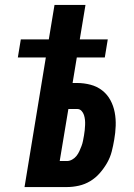

<svg xmlns="http://www.w3.org/2000/svg" viewBox="-20 -755 540 775"><path d="M79 0 165 -523H52L64 -596H177L200 -735H325L302 -596H415L403 -523H290L273 -420H291Q319 -420 345.5 -413Q372 -406 392.5 -390Q413 -374 425.5 -351Q438 -328 443 -301.5Q448 -275 447 -247Q446 -219 441 -191Q437 -167 431 -143.5Q425 -120 412.5 -98Q400 -76 383 -56.5Q366 -37 344.5 -24Q323 -11 298.5 -5.5Q274 0 251 0ZM250 -105Q261 -105 271.5 -111Q282 -117 289 -126Q296 -135 300.5 -145Q305 -155 309 -165.5Q313 -176 315 -186.5Q317 -197 319 -208Q321 -219 322 -229.5Q323 -240 323.5 -250.5Q324 -261 323 -271Q322 -281 319 -290.5Q316 -300 309 -307.5Q302 -315 292 -315H256L221 -105Z"/></svg>

Font: Iosevka SS18 Extrabold
Style: Italic
Weight: 800
Italic angle: -9°
Monospace: yes
Designer: Belleve Invis
Foundry: Belleve Invis
Version: Version 25.1.1; ttfautohint (v1.8.4)